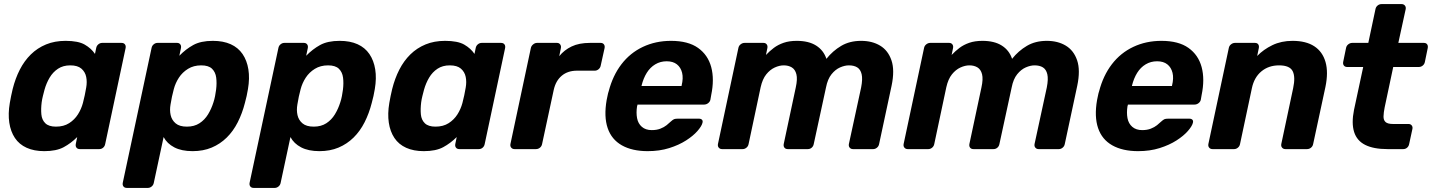

<svg xmlns="http://www.w3.org/2000/svg" viewBox="-20 -730 7011 940"><path d="M197 10Q147 10 110.5 -6.5Q74 -23 53 -54.5Q32 -86 25.5 -129.5Q19 -173 28 -226Q31 -245 34.5 -260.5Q38 -276 42 -294Q55 -346 77 -389Q99 -432 131 -463.5Q163 -495 205.5 -512.5Q248 -530 301 -530Q363 -530 395 -511.5Q427 -493 445 -466L451 -495Q453 -506 461.5 -513Q470 -520 480 -520H575Q586 -520 591.5 -513Q597 -506 595 -495L495 -25Q493 -14 485 -7Q477 0 466 0H371Q360 0 354.5 -7Q349 -14 351 -25L358 -59Q328 -29 292 -9.5Q256 10 197 10ZM254 -110Q292 -110 318.5 -127Q345 -144 361.5 -170Q378 -196 386 -226Q391 -245 395 -264Q399 -283 402 -301Q407 -329 402 -353.5Q397 -378 378.5 -394Q360 -410 324 -410Q289 -410 264 -393.5Q239 -377 223 -350Q207 -323 198 -291Q194 -276 190 -260Q186 -244 184 -229Q180 -197 182.5 -170Q185 -143 202 -126.5Q219 -110 254 -110Z M601 190Q590 190 584.5 183Q579 176 581 165L722 -495Q724 -506 732.5 -513Q741 -520 751 -520H847Q857 -520 862.5 -513Q868 -506 866 -495L858 -457Q889 -489 926 -509.5Q963 -530 1022 -530Q1073 -530 1109.5 -513.5Q1146 -497 1167.5 -465.5Q1189 -434 1196 -390.5Q1203 -347 1194 -294Q1191 -275 1187.5 -260Q1184 -245 1179 -226Q1166 -175 1144 -131.5Q1122 -88 1090 -56.5Q1058 -25 1016.5 -7.5Q975 10 923 10Q869 10 833.5 -8.5Q798 -27 781 -59L733 165Q731 176 722.5 183Q714 190 704 190ZM895 -110Q931 -110 956.5 -126.5Q982 -143 998.5 -170Q1015 -197 1025 -229Q1030 -244 1033 -260Q1036 -276 1038 -291Q1042 -323 1038.5 -350Q1035 -377 1018 -393.5Q1001 -410 965 -410Q928 -410 900.5 -393Q873 -376 856 -350Q839 -324 831 -294Q826 -276 822 -257Q818 -238 815 -219Q810 -191 815.5 -166.5Q821 -142 840 -126Q859 -110 895 -110Z M1222 190Q1211 190 1205.5 183Q1200 176 1202 165L1343 -495Q1345 -506 1353.5 -513Q1362 -520 1372 -520H1468Q1478 -520 1483.5 -513Q1489 -506 1487 -495L1479 -457Q1510 -489 1547 -509.5Q1584 -530 1643 -530Q1694 -530 1730.5 -513.5Q1767 -497 1788.5 -465.5Q1810 -434 1817 -390.5Q1824 -347 1815 -294Q1812 -275 1808.5 -260Q1805 -245 1800 -226Q1787 -175 1765 -131.5Q1743 -88 1711 -56.5Q1679 -25 1637.5 -7.5Q1596 10 1544 10Q1490 10 1454.5 -8.5Q1419 -27 1402 -59L1354 165Q1352 176 1343.5 183Q1335 190 1325 190ZM1516 -110Q1552 -110 1577.5 -126.5Q1603 -143 1619.5 -170Q1636 -197 1646 -229Q1651 -244 1654 -260Q1657 -276 1659 -291Q1663 -323 1659.5 -350Q1656 -377 1639 -393.5Q1622 -410 1586 -410Q1549 -410 1521.5 -393Q1494 -376 1477 -350Q1460 -324 1452 -294Q1447 -276 1443 -257Q1439 -238 1436 -219Q1431 -191 1436.5 -166.5Q1442 -142 1461 -126Q1480 -110 1516 -110Z M2055 10Q2005 10 1968.5 -6.5Q1932 -23 1911 -54.5Q1890 -86 1883.5 -129.5Q1877 -173 1886 -226Q1889 -245 1892.5 -260.5Q1896 -276 1900 -294Q1913 -346 1935 -389Q1957 -432 1989 -463.5Q2021 -495 2063.5 -512.5Q2106 -530 2159 -530Q2221 -530 2253 -511.5Q2285 -493 2303 -466L2309 -495Q2311 -506 2319.5 -513Q2328 -520 2338 -520H2433Q2444 -520 2449.5 -513Q2455 -506 2453 -495L2353 -25Q2351 -14 2343 -7Q2335 0 2324 0H2229Q2218 0 2212.5 -7Q2207 -14 2209 -25L2216 -59Q2186 -29 2150 -9.5Q2114 10 2055 10ZM2112 -110Q2150 -110 2176.5 -127Q2203 -144 2219.5 -170Q2236 -196 2244 -226Q2249 -245 2253 -264Q2257 -283 2260 -301Q2265 -329 2260 -353.5Q2255 -378 2236.5 -394Q2218 -410 2182 -410Q2147 -410 2122 -393.5Q2097 -377 2081 -350Q2065 -323 2056 -291Q2052 -276 2048 -260Q2044 -244 2042 -229Q2038 -197 2040.5 -170Q2043 -143 2060 -126.5Q2077 -110 2112 -110Z M2499 0Q2489 0 2483 -7Q2477 -14 2479 -25L2579 -495Q2581 -505 2590 -512.5Q2599 -520 2609 -520H2707Q2717 -520 2722.5 -512.5Q2728 -505 2726 -495L2718 -455Q2742 -485 2778.5 -502.5Q2815 -520 2868 -520H2921Q2931 -520 2936.5 -513Q2942 -506 2940 -495L2921 -409Q2919 -398 2910.5 -391Q2902 -384 2892 -384H2805Q2760 -384 2730.5 -359.5Q2701 -335 2691 -290L2634 -25Q2632 -14 2623.5 -7Q2615 0 2604 0Z M3151 10Q3075 10 3024.5 -18.5Q2974 -47 2955 -103Q2936 -159 2950 -240Q2952 -248 2954.5 -261.5Q2957 -275 2960 -283Q2980 -360 3022.5 -415.5Q3065 -471 3127.5 -500.5Q3190 -530 3265 -530Q3349 -530 3397.5 -495.5Q3446 -461 3462 -401.5Q3478 -342 3462 -265L3458 -242Q3456 -232 3447 -225Q3438 -218 3427 -218H3101Q3101 -217 3100.5 -214.5Q3100 -212 3099 -210Q3094 -178 3099 -151.5Q3104 -125 3122.5 -109Q3141 -93 3171 -93Q3195 -93 3213 -100Q3231 -107 3243.5 -117Q3256 -127 3263 -134Q3274 -144 3280 -146.5Q3286 -149 3298 -149H3402Q3412 -149 3417 -143.5Q3422 -138 3419 -128Q3415 -112 3394.5 -88.5Q3374 -65 3339 -42.5Q3304 -20 3256.5 -5Q3209 10 3151 10ZM3121 -309H3317V-311Q3326 -347 3319.5 -373.5Q3313 -400 3294 -415Q3275 -430 3244 -430Q3213 -430 3188 -415Q3163 -400 3146.5 -373.5Q3130 -347 3121 -311Z M3515 0Q3505 0 3499 -7Q3493 -14 3495 -25L3595 -495Q3597 -506 3606 -513Q3615 -520 3625 -520H3718Q3728 -520 3733.5 -513Q3739 -506 3737 -495L3730 -461Q3748 -480 3768.5 -495.5Q3789 -511 3816.5 -520.5Q3844 -530 3881 -530Q3939 -530 3975.5 -507Q4012 -484 4026 -442Q4057 -481 4098.5 -505.5Q4140 -530 4196 -530Q4250 -530 4289 -506.5Q4328 -483 4344.5 -434.5Q4361 -386 4345 -310L4284 -25Q4282 -14 4273.5 -7Q4265 0 4255 0H4156Q4146 0 4140 -7Q4134 -14 4136 -25L4196 -302Q4204 -343 4198.5 -366.5Q4193 -390 4177 -400Q4161 -410 4136 -410Q4116 -410 4093 -400Q4070 -390 4051 -366.5Q4032 -343 4024 -302L3964 -25Q3962 -14 3954 -7Q3946 0 3935 0H3837Q3826 0 3820.5 -7Q3815 -14 3817 -25L3876 -302Q3885 -343 3879 -366.5Q3873 -390 3856.5 -400Q3840 -410 3817 -410Q3796 -410 3773 -399.5Q3750 -389 3731.5 -366Q3713 -343 3704 -303L3645 -25Q3643 -14 3634.5 -7Q3626 0 3616 0Z M4424 0Q4414 0 4408 -7Q4402 -14 4404 -25L4504 -495Q4506 -506 4515 -513Q4524 -520 4534 -520H4627Q4637 -520 4642.5 -513Q4648 -506 4646 -495L4639 -461Q4657 -480 4677.5 -495.5Q4698 -511 4725.5 -520.5Q4753 -530 4790 -530Q4848 -530 4884.5 -507Q4921 -484 4935 -442Q4966 -481 5007.5 -505.5Q5049 -530 5105 -530Q5159 -530 5198 -506.5Q5237 -483 5253.5 -434.5Q5270 -386 5254 -310L5193 -25Q5191 -14 5182.5 -7Q5174 0 5164 0H5065Q5055 0 5049 -7Q5043 -14 5045 -25L5105 -302Q5113 -343 5107.5 -366.5Q5102 -390 5086 -400Q5070 -410 5045 -410Q5025 -410 5002 -400Q4979 -390 4960 -366.5Q4941 -343 4933 -302L4873 -25Q4871 -14 4863 -7Q4855 0 4844 0H4746Q4735 0 4729.5 -7Q4724 -14 4726 -25L4785 -302Q4794 -343 4788 -366.5Q4782 -390 4765.5 -400Q4749 -410 4726 -410Q4705 -410 4682 -399.5Q4659 -389 4640.5 -366Q4622 -343 4613 -303L4554 -25Q4552 -14 4543.5 -7Q4535 0 4525 0Z M5552 10Q5476 10 5425.5 -18.5Q5375 -47 5356 -103Q5337 -159 5351 -240Q5353 -248 5355.5 -261.5Q5358 -275 5361 -283Q5381 -360 5423.5 -415.5Q5466 -471 5528.5 -500.5Q5591 -530 5666 -530Q5750 -530 5798.5 -495.5Q5847 -461 5863 -401.5Q5879 -342 5863 -265L5859 -242Q5857 -232 5848 -225Q5839 -218 5828 -218H5502Q5502 -217 5501.5 -214.5Q5501 -212 5500 -210Q5495 -178 5500 -151.5Q5505 -125 5523.5 -109Q5542 -93 5572 -93Q5596 -93 5614 -100Q5632 -107 5644.5 -117Q5657 -127 5664 -134Q5675 -144 5681 -146.5Q5687 -149 5699 -149H5803Q5813 -149 5818 -143.5Q5823 -138 5820 -128Q5816 -112 5795.5 -88.5Q5775 -65 5740 -42.5Q5705 -20 5657.5 -5Q5610 10 5552 10ZM5522 -309H5718V-311Q5727 -347 5720.5 -373.5Q5714 -400 5695 -415Q5676 -430 5645 -430Q5614 -430 5589 -415Q5564 -400 5547.5 -373.5Q5531 -347 5522 -311Z M5916 0Q5906 0 5900 -7Q5894 -14 5896 -25L5996 -495Q5998 -506 6007 -513Q6016 -520 6026 -520H6124Q6135 -520 6140 -513Q6145 -506 6143 -495L6135 -456Q6166 -488 6209.5 -509Q6253 -530 6308 -530Q6374 -530 6414.5 -503.5Q6455 -477 6469.5 -426.5Q6484 -376 6469 -304L6409 -25Q6407 -14 6398.5 -7Q6390 0 6379 0H6273Q6263 0 6257 -7Q6251 -14 6253 -25L6311 -298Q6323 -354 6308.5 -382Q6294 -410 6242 -410Q6191 -410 6155.5 -380.5Q6120 -351 6109 -298L6051 -25Q6049 -14 6040.5 -7Q6032 0 6022 0Z M6773 0Q6705 0 6664 -20.5Q6623 -41 6609.5 -84Q6596 -127 6609 -192L6654 -402H6576Q6565 -402 6559.5 -409Q6554 -416 6556 -427L6570 -495Q6572 -506 6581 -513Q6590 -520 6600 -520H6679L6714 -685Q6716 -696 6724.5 -703Q6733 -710 6744 -710H6842Q6852 -710 6858 -703Q6864 -696 6862 -685L6826 -520H6951Q6962 -520 6967 -513Q6972 -506 6970 -495L6956 -427Q6954 -416 6945.5 -409Q6937 -402 6926 -402H6801L6759 -204Q6754 -179 6753.5 -160.5Q6753 -142 6763.5 -132.5Q6774 -123 6800 -123H6876Q6886 -123 6891.5 -116Q6897 -109 6895 -99L6879 -25Q6877 -14 6869 -7Q6861 0 6850 0Z"/></svg>

Font: Rubik Light SemiBold
Style: Italic
Weight: 600
Italic angle: -12°
Version: Version 2.104